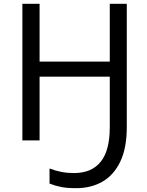

<svg xmlns="http://www.w3.org/2000/svg" viewBox="-20 -734 771 1004"><path d="M643 -70Q643 40 609 111Q575 182 515.5 216Q456 250 378 250Q331 250 300.5 244Q270 238 239 226V147Q270 159 301 165Q332 171 367 171Q459 171 506.5 112Q554 53 554 -68V-333H187V0H97V-714H187V-412H554V-714H643Z"/></svg>

Font: Noto Sans Ambassadori
Style: Regular
Weight: 400
Designer: Monotype Design Team
Foundry: Monotype Imaging Inc.
Version: Version 2.013